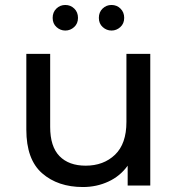

<svg xmlns="http://www.w3.org/2000/svg" viewBox="-20 -747 717 773"><path d="M314 6Q213 6 149.5 -49.5Q86 -105 86 -225V-530H182V-236Q182 -157 219.5 -118.5Q257 -80 325 -80Q397 -80 443 -124Q489 -168 489 -256V-530H585V0H494V-80Q464 -38 416.5 -16Q369 6 314 6ZM243 -624Q223 -624 207.5 -638Q192 -652 192 -675Q192 -698 207 -712.5Q222 -727 243 -727Q264 -727 279 -712.5Q294 -698 294 -675Q294 -652 278.5 -638Q263 -624 243 -624ZM429 -624Q409 -624 393.5 -638Q378 -652 378 -675Q378 -698 393 -712.5Q408 -727 429 -727Q450 -727 465 -712.5Q480 -698 480 -675Q480 -652 464.5 -638Q449 -624 429 -624Z"/></svg>

Font: Argentum Novus
Style: Regular
Weight: 400
Designer: Julieta Ulanovsky
Foundry: Julieta Ulanovsky
Version: Version 7.20;July 27, 2021;FontCreator 13.0.0.2683 64-bit